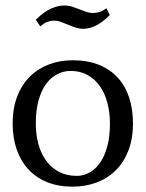

<svg xmlns="http://www.w3.org/2000/svg" viewBox="-20 -681 540 712"><path d="M26.9 -223.1Q26.9 -279.3 43.7 -323Q60.5 -366.7 90.3 -396.5Q120.1 -426.3 160.9 -441.9Q201.7 -457.5 249 -457.5Q304.7 -457.5 346.7 -440.7Q388.7 -423.8 416.7 -393.1Q444.8 -362.3 459 -319.1Q473.1 -275.9 473.1 -223.1Q473.1 -167 456.3 -123.3Q439.5 -79.6 409.7 -49.8Q379.9 -20 338.6 -4.4Q297.4 11.2 249 11.2Q195.8 11.2 154.5 -5.6Q113.3 -22.5 85 -53.2Q56.6 -84 41.7 -127.2Q26.9 -170.4 26.9 -223.1ZM112.8 -223.1Q112.8 -182.6 122.3 -147.2Q131.8 -111.8 150.9 -85.4Q169.9 -59.1 198.5 -43.9Q227.1 -28.8 265.1 -28.8Q288.6 -28.8 310.8 -40.5Q333 -52.2 350.1 -76.2Q367.2 -100.1 377.4 -136.7Q387.7 -173.3 387.7 -223.1Q387.7 -264.2 378.2 -299.8Q368.7 -335.4 350.3 -361.6Q332 -387.7 304.7 -402.8Q277.3 -418 242.2 -418Q216.3 -418 192.9 -406.2Q169.4 -394.5 151.6 -370.6Q133.8 -346.7 123.3 -309.8Q112.8 -272.9 112.8 -223.1ZM387.2 -625Q357.9 -596.2 334 -585.2Q310.1 -574.2 290 -574.2Q273.9 -574.2 259.8 -578.9Q245.6 -583.5 232.2 -589.4Q218.8 -595.2 205.6 -599.9Q192.4 -604.5 179.2 -604.5Q168 -604.5 155.8 -600.1Q143.6 -595.7 129.4 -583L112.8 -607.9Q145 -639.2 170.9 -649.9Q196.8 -660.6 217.8 -660.6Q233.9 -660.6 247.6 -656.2Q261.2 -651.9 274.2 -646.7Q287.1 -641.6 299.6 -637.2Q312 -632.8 325.7 -632.8Q336.9 -632.8 348.9 -636.5Q360.8 -640.1 375 -650.4Z"/></svg>

Font: PT Astra Serif
Style: Regular
Weight: 400
Designer: A.Korolkova, I. Chaeva
Foundry: ParaType Ltd
Version: Version 1.002